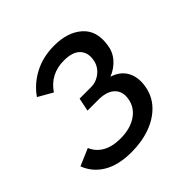

<svg xmlns="http://www.w3.org/2000/svg" viewBox="-144 -657 792 792"><g transform="rotate(-45 251.5 -261.5)"><path d="M192 7Q116 7 68 -21.5Q20 -50 1 -101L76 -133Q89 -101 120 -83Q151 -65 199 -65Q256 -65 293 -90Q330 -115 337 -157Q344 -195 321.5 -218.5Q299 -242 251 -243H184L196 -301H263Q294 -301 319 -321.5Q344 -342 349 -373Q356 -411 334 -434.5Q312 -458 262 -458Q182 -458 139 -394L76 -430Q109 -477 160.5 -503.5Q212 -530 276 -530Q355 -530 400 -490Q445 -450 434 -377Q430 -342 407.5 -315.5Q385 -289 350 -275Q394 -261 412.5 -226.5Q431 -192 423 -145Q415 -97 383 -63Q351 -29 301.5 -11Q252 7 192 7Z"/></g></svg>

Font: Raleway Medium
Style: Italic
Weight: 500
Italic angle: -12°
Designer: Matt McInerney, Pablo Impallari, Rodrigo Fuenzalida
Foundry: Matt McInerney, Pablo Impallari, Rodrigo Fuenzalida
Version: Version 4.026